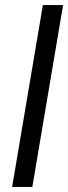

<svg xmlns="http://www.w3.org/2000/svg" viewBox="-20 -740 270 760"><path d="M149.7 -720H229.7L108 0H28Z"/></svg>

Font: Oak Sans Light Italic
Style: Regular
Weight: 400
Italic angle: -9.5°
Foundry: Erik Kennedy, Walven
Version: Version 1.000;Glyphs 3.1.2 (3151)